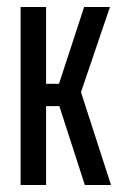

<svg xmlns="http://www.w3.org/2000/svg" viewBox="-20 -530 346 550"><path d="M39 0V-510H112V-290H149L221 -510H295L212 -266L298 0H223L150 -226H112V0Z"/></svg>

Font: Saira Ultra Condensed Medium
Style: Regular
Weight: 500
Width: 1
Designer: Hector Gatti with collaboration of the Omnibus-Type team
Foundry: Omnibus-Type
Version: Version 1.001; ttfautohint (v1.8)